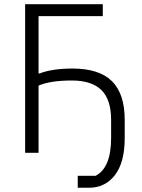

<svg xmlns="http://www.w3.org/2000/svg" viewBox="-20 -718 667 902"><path d="M345.2 164.1V107.9H429.2Q502 69.8 502 -69.8V-154.8Q502 -250.5 456.1 -295.2Q410.2 -339.8 317.9 -339.8Q216.8 -339.8 161.1 -315.9V0H98.1V-698.2H462.9V-642.1H161.1V-373H166Q226.1 -396 320.8 -396Q445.8 -396 505.9 -336.7Q565.9 -277.3 565.9 -154.8V-69.8Q565.9 44.9 520 104.5Q474.1 164.1 397 164.1Z"/></svg>

Font: Anuphan Light
Style: Regular
Weight: 300
Designer: Mike Abbink, Paul van der Laan, Pieter van Rosmalen, Mint Tantisuwanna
Foundry: Bold Monday; Cadson Demak
Version: Version 3.002;hotconv 1.0.109;makeotfexe 2.5.65596